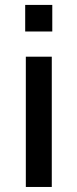

<svg xmlns="http://www.w3.org/2000/svg" viewBox="-20 -742 307 762"><path d="M185.5 -517V0H82.5V-517ZM187.5 -722.5V-617H80V-722.5Z"/></svg>

Font: Public Sans Medium
Style: Regular
Weight: 500
Designer: The Public Sans Project Authors: Dan O. Williams and USWDS (Libre Franklin designed by Pablo Impallari and Rodrigo Fuenz
Version: Version 1.007